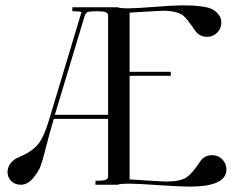

<svg xmlns="http://www.w3.org/2000/svg" viewBox="-20 -687 897 714"><path d="M382 -260V-630Q382 -645 348 -645H335Q311 -645 304.5 -641.5Q298 -638 294 -625L184 -260ZM249 -660H417Q426 -656 456 -656Q485 -656 556 -661.5Q627 -667 654 -667Q678 -667 692 -666.5Q706 -666 730 -663Q754 -660 767.5 -653.5Q781 -647 792 -634Q803 -621 803 -603Q803 -581 787.5 -565.5Q772 -550 750 -550Q721 -550 705 -574Q674 -620 660 -630Q636 -647 587 -647Q576 -647 554 -645.5Q532 -644 503.5 -642.5Q475 -641 462 -640V-420H615V-405H462V-20Q476 -19 530 -15.5Q584 -12 599 -12Q651 -12 673.5 -27.5Q696 -43 724 -86Q740 -110 768 -110Q791 -110 806.5 -94.5Q822 -79 822 -57Q822 7 685 7Q652 7 571 1.5Q490 -4 462 -4Q426 -4 417 0H335V-15H348Q382 -15 382 -30V-245H180Q165 -195 143 -109Q138 -90 131 -70Q124 -50 103.5 -25Q83 0 57 0Q36 0 22 -13.5Q8 -27 8 -47Q8 -64 18.5 -78.5Q29 -93 45 -100Q96 -121 119.5 -148Q143 -175 163 -243L283 -642Q277 -645 257 -645H249Z"/></svg>

Font: kawoszeh
Style: Medium
Weight: 500
Version: Version 000.030